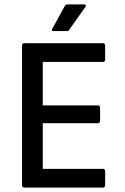

<svg xmlns="http://www.w3.org/2000/svg" viewBox="-20 -851 565 871"><path d="M223 -710H282C288 -710 291 -711 294 -716L367 -819C372 -825 369 -831 362 -831H285C279 -831 276 -828 274 -824L217 -720C214 -714 215 -710 223 -710ZM90 0H447C453 0 457 -4 457 -10V-75C457 -81 453 -85 447 -85H174V-292H423C430 -292 434 -296 434 -302V-363C434 -369 430 -373 423 -373H174V-570H447C453 -570 457 -574 457 -580V-645C457 -651 453 -655 447 -655H90C84 -655 80 -651 80 -645V-10C80 -4 84 0 90 0Z"/></svg>

Font: Sofia Sans Cond SemiBold
Style: Regular
Weight: 600
Width: 3
Designer: Botio Nikoltchev, Ani Petrova
Foundry: lettersoup
Version: Version 4.100